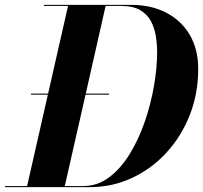

<svg xmlns="http://www.w3.org/2000/svg" viewBox="-44 -770 835 790"><path d="M326 0H-23.5V-4.5H67.5L153 -380.5H83.5V-385H154L236 -745.5H136.5V-750H496Q577.5 -750 639.5 -718Q701.5 -686 736.5 -627Q771.5 -568 771.5 -486.5Q771.5 -384 736.5 -295.8Q701.5 -207.5 640 -141Q578.5 -74.5 497.8 -37.2Q417 0 326 0ZM404.5 -380.5H308L222.5 -4.5H298.5Q357.5 -4.5 405.5 -40.8Q453.5 -77 490.2 -137.2Q527 -197.5 552 -270.2Q577 -343 589.8 -417.5Q602.5 -492 602.5 -555.5Q602.5 -590 596.8 -623.8Q591 -657.5 575.8 -685Q560.5 -712.5 531.5 -729Q502.5 -745.5 456 -745.5H390.5L309 -385H404.5Z"/></svg>

Font: Bodoni* 36pt
Style: Bold Italic
Weight: 700
Italic angle: -13°
Version: Version 2.3